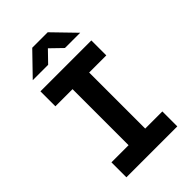

<svg xmlns="http://www.w3.org/2000/svg" viewBox="-276 -1051 1153 1153"><g transform="rotate(-45 300.0 -475.0)"><path d="M83.8 0V-127H229.4V-603H83.8V-730H516.2V-603H370.6V-127H516.2V0ZM98.6 -810 234.2 -950H365.6L501.4 -810H371.8L298.3 -881.2L229.3 -810Z"/></g></svg>

Font: JetBrains Mono
Style: Regular
Weight: 400
Monospace: yes
Designer: Philipp Nurullin, Konstantin Bulenkov
Foundry: JetBrains
Version: Version 2.305